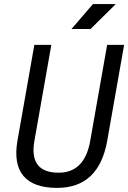

<svg xmlns="http://www.w3.org/2000/svg" viewBox="-20 -914 630 944"><path d="M260.7 9.8Q144.5 9.8 95.2 -49.1Q45.9 -107.9 65.9 -222.7L148.9 -693.4H232.4L149.4 -222.7Q121.1 -64.9 268.1 -64.9Q396.5 -64.9 423.8 -222.7L506.8 -693.4H590.3L507.3 -222.7Q466.3 9.8 260.7 9.8ZM331.5 -771.5 437 -894H549.3L425.3 -771.5Z"/></svg>

Font: Cascadia Mono PL SemiLight
Style: Italic
Weight: 350
Italic angle: -10°
Monospace: yes
Designer: Aaron Bell
Foundry: Saja Typeworks
Version: Version 2404.023; ttfautohint (v1.8.4)